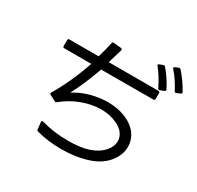

<svg xmlns="http://www.w3.org/2000/svg" viewBox="-185 -1093 1370 1333"><g transform="rotate(30 500.0 -426.5)"><path d="M951 -713Q944 -713 941 -719Q901 -796 854 -848Q850 -854 850 -856Q850 -861 858 -864L884 -875Q886 -876 889 -876Q895 -876 900 -871Q924 -844 949 -809Q974 -774 991 -741Q993 -737 993 -735Q993 -729 985 -726L957 -714Q955 -713 951 -713ZM841 -672Q835 -672 832 -679Q791 -762 750 -811Q746 -815 746 -819Q746 -824 754 -827L781 -837Q785 -839 787 -839Q793 -839 797 -833Q823 -804 846.5 -768Q870 -732 885 -701Q886 -699 886 -695Q886 -687 879 -686L847 -673Q845 -672 841 -672ZM128 -665H362Q382 -731 394 -789Q395 -799 407 -799Q449 -794 467 -793Q480 -791 477 -779Q469 -749 443 -665H841Q853 -665 853 -653V-607Q853 -595 841 -595L423 -594Q369 -442 317 -348Q373 -384 442 -403Q511 -422 579 -422Q663 -422 730 -392Q791 -365 822 -320Q853 -275 853 -223Q853 -155 804 -95.5Q755 -36 668 -8Q573 23 456 23Q353 23 260 -2Q250 -4 249 -14Q248 -29 243 -69V-71Q243 -77 246.5 -79.5Q250 -82 255 -80Q356 -51 471 -51Q570 -51 635 -73Q699 -95 735.5 -135.5Q772 -176 772 -221Q772 -253 752 -281Q732 -309 691 -328Q636 -355 564 -355Q490 -355 412 -326Q334 -297 270 -244Q264 -240 261 -240Q258 -240 253 -243L207 -267Q196 -273 203 -283Q286 -423 344 -594H128Q116 -594 116 -606V-653Q116 -665 128 -665Z"/></g></svg>

Font: LINE Seed JP_TTF Regular
Style: Regular
Weight: 400
Designer: LINE & Fontrix & Fontworks
Version: Version 1.002